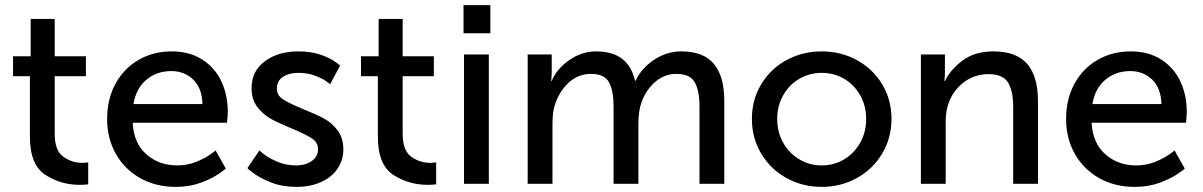

<svg xmlns="http://www.w3.org/2000/svg" viewBox="-20 -719 4704 751"><path d="M31 -421V-499H100V-645H194V-499H316V-421H194V-196Q194 -130 227.5 -106Q261 -82 302 -82Q312 -82 317.5 -83Q323 -84 325 -84V2Q323 2 314 3Q305 4 291 4Q218 4 157.5 -35Q97 -74 97 -185V-421Z M652 -518Q721 -518 770.5 -486.5Q820 -455 845.5 -401.5Q871 -348 871 -281Q871 -269 869.5 -256.5Q868 -244 868 -239H499Q503 -159 552.5 -115.5Q602 -72 673 -72Q712 -72 745 -85Q778 -98 800.5 -113.5Q823 -129 823 -131L863 -60Q863 -58 835.5 -39Q808 -20 764.5 -4Q721 12 667 12Q589 12 528 -22.5Q467 -57 433 -117.5Q399 -178 399 -253Q399 -332 432 -392Q465 -452 522.5 -485Q580 -518 652 -518ZM650 -441Q593 -441 552.5 -407Q512 -373 502 -312H772Q770 -375 735.5 -408Q701 -441 650 -441Z M1140 -72Q1174 -72 1199 -89Q1224 -106 1224 -135Q1224 -162 1199.5 -178Q1175 -194 1122 -216Q1071 -237 1040 -254Q1009 -271 986.5 -300.5Q964 -330 964 -374Q964 -441 1016 -479.5Q1068 -518 1147 -518Q1196 -518 1232.5 -505.5Q1269 -493 1289.5 -478.5Q1310 -464 1310 -462L1271 -389Q1271 -391 1254 -402.5Q1237 -414 1209.5 -424Q1182 -434 1146 -434Q1111 -434 1087 -418.5Q1063 -403 1063 -372Q1063 -346 1087 -330.5Q1111 -315 1164 -293Q1214 -273 1246 -256Q1278 -239 1300.5 -209Q1323 -179 1323 -135Q1323 -93 1300.5 -59.5Q1278 -26 1236 -7Q1194 12 1140 12Q1085 12 1042.5 -4.5Q1000 -21 974 -40Q948 -59 948 -62L995 -131Q995 -129 1015.5 -113.5Q1036 -98 1068.5 -85Q1101 -72 1140 -72Z M1392 -421V-499H1461V-645H1555V-499H1677V-421H1555V-196Q1555 -130 1588.5 -106Q1622 -82 1663 -82Q1673 -82 1678.5 -83Q1684 -84 1686 -84V2Q1684 2 1675 3Q1666 4 1652 4Q1579 4 1518.5 -35Q1458 -74 1458 -185V-421Z M1892 -506V0H1795V-506ZM1898 -699V-589H1793V-699Z M2138 -506V-439Q2138 -425 2137 -415Q2136 -405 2136 -402H2138Q2157 -449 2206 -483.5Q2255 -518 2312 -518Q2438 -518 2464 -403H2466Q2488 -451 2537.5 -484.5Q2587 -518 2646 -518Q2731 -518 2772 -469.5Q2813 -421 2813 -324V0H2716V-303Q2716 -364 2697.5 -397Q2679 -430 2626 -430Q2575 -430 2536.5 -393Q2498 -356 2484 -301Q2477 -272 2477 -231V0H2380V-303Q2380 -363 2362.5 -396.5Q2345 -430 2292 -430Q2239 -430 2200.5 -392Q2162 -354 2147 -297Q2141 -273 2141 -231V0H2044V-506Z M3194 -518Q3269 -518 3331.5 -484Q3394 -450 3430.5 -389.5Q3467 -329 3467 -254Q3467 -179 3430.5 -118Q3394 -57 3331.5 -22.5Q3269 12 3194 12Q3119 12 3056.5 -22.5Q2994 -57 2957.5 -118Q2921 -179 2921 -254Q2921 -329 2957.5 -389.5Q2994 -450 3056.5 -484Q3119 -518 3194 -518ZM3194 -72Q3242 -72 3281.5 -95.5Q3321 -119 3344.5 -160.5Q3368 -202 3368 -254Q3368 -305 3344.5 -346.5Q3321 -388 3281.5 -411Q3242 -434 3194 -434Q3147 -434 3107 -411Q3067 -388 3043.5 -346.5Q3020 -305 3020 -254Q3020 -202 3043.5 -160.5Q3067 -119 3107 -95.5Q3147 -72 3194 -72Z M3676 -506V-439Q3676 -425 3675 -415Q3674 -405 3674 -402H3676Q3696 -445 3744 -481.5Q3792 -518 3866 -518Q3955 -518 3997.5 -469.5Q4040 -421 4040 -324V0H3943V-302Q3943 -363 3923 -396Q3903 -429 3847 -429Q3790 -429 3746.5 -394.5Q3703 -360 3687 -305Q3679 -278 3679 -237V0H3582V-506Z M4403 -518Q4472 -518 4521.5 -486.5Q4571 -455 4596.5 -401.5Q4622 -348 4622 -281Q4622 -269 4620.5 -256.5Q4619 -244 4619 -239H4250Q4254 -159 4303.5 -115.5Q4353 -72 4424 -72Q4463 -72 4496 -85Q4529 -98 4551.5 -113.5Q4574 -129 4574 -131L4614 -60Q4614 -58 4586.5 -39Q4559 -20 4515.5 -4Q4472 12 4418 12Q4340 12 4279 -22.5Q4218 -57 4184 -117.5Q4150 -178 4150 -253Q4150 -332 4183 -392Q4216 -452 4273.5 -485Q4331 -518 4403 -518ZM4401 -441Q4344 -441 4303.5 -407Q4263 -373 4253 -312H4523Q4521 -375 4486.5 -408Q4452 -441 4401 -441Z"/></svg>

Font: Museo Sans Medium
Style: Regular
Weight: 500
Designer: Jos Buivenga
Foundry: Jos Buivenga & Rosetta Type Foundry (extension, remastering)
Version: Version 3.600;PS 1.000;hotconv 1.0.88;makeotf.lib2.5.647800;